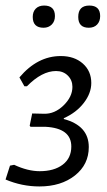

<svg xmlns="http://www.w3.org/2000/svg" viewBox="-20 -666 387 692"><path d="M139 -646Q178 -646 178 -608Q178 -589 166.5 -577.5Q155 -566 137 -566Q98 -566 98 -605Q98 -624 109 -635Q120 -646 139 -646ZM302 -646Q341 -646 341 -608Q341 -589 330 -577.5Q319 -566 300 -566Q262 -566 262 -605Q262 -646 302 -646ZM122 6Q59 6 0 -19L16 -69L31 -72Q80 -49 123 -49Q175 -49 206 -72.5Q237 -96 237 -138Q237 -204 144 -209H90L87 -213L96 -257L139 -256Q177 -255 209 -286Q241 -317 241 -353Q241 -377 224.5 -393.5Q208 -410 182 -410Q131 -410 77 -355H68L50 -387Q115 -464 199 -464Q248 -464 278.5 -437Q309 -410 309 -367Q309 -330 282 -295Q255 -260 210 -240V-237Q300 -213 300 -136Q300 -73 250 -33.5Q200 6 122 6Z"/></svg>

Font: Alegreya Sans
Style: Italic
Weight: 400
Italic angle: -7°
Designer: Juan Pablo del Peral
Foundry: Huerta Tipografica
Version: Version 2.007